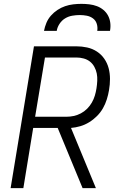

<svg xmlns="http://www.w3.org/2000/svg" viewBox="-20 -975 640 995"><path d="M35 0 156 -735H375Q404 -735 431.5 -729Q459 -723 482 -708Q505 -693 520.5 -670.5Q536 -648 543 -621.5Q550 -595 550 -566Q550 -537 545 -508Q541 -484 533.5 -460Q526 -436 513.5 -414Q501 -392 482.5 -373.5Q464 -355 442 -341.5Q420 -328 396 -321Q372 -314 348 -312L477 0H408L279 -312H152L101 0ZM162 -370H325Q343 -370 362 -374Q381 -378 399 -387.5Q417 -397 431.5 -411.5Q446 -426 456 -443.5Q466 -461 471.5 -479.5Q477 -498 480 -517Q483 -536 484 -556Q485 -576 481.5 -594Q478 -612 469 -628.5Q460 -645 446 -656Q432 -667 413.5 -672Q395 -677 376 -677H213ZM208 -815Q212 -836 220.5 -856.5Q229 -877 244 -894Q259 -911 278 -923.5Q297 -936 317.5 -943Q338 -950 359.5 -952.5Q381 -955 402 -955Q423 -955 443.5 -952.5Q464 -950 482.5 -943Q501 -936 516 -923.5Q531 -911 540 -894Q549 -877 551.5 -856.5Q554 -836 550 -815H484Q487 -834 481.5 -851.5Q476 -869 462 -879.5Q448 -890 430 -893.5Q412 -897 393 -897Q374 -897 354 -893.5Q334 -890 317 -879.5Q300 -869 288.5 -851.5Q277 -834 274 -815Z"/></svg>

Font: Iosevka Aile Light Oblique
Style: Regular
Weight: 300
Italic angle: -9°
Designer: Belleve Invis
Foundry: Belleve Invis
Version: Version 31.1.0; ttfautohint (v1.8.4)